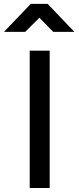

<svg xmlns="http://www.w3.org/2000/svg" viewBox="-68 -941 393 961"><path d="M80.7 0V-687.5H180.7V0ZM-48.1 -781.4 85.9 -921.5H170.5L304.5 -781.4H198.6L129.1 -852.3L58.1 -781.4Z"/></svg>

Font: Titillium Web SemiBold
Style: Regular
Weight: 600
Designer: Mohamed Gaber, Accademia di Belle Arti di Urbino
Foundry: Kief Type Foundry, Accademia di Belle Arti di Urbino
Version: Version 3.000; ttfautohint (v1.8.4)